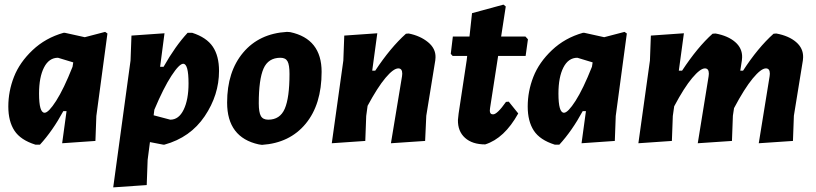

<svg xmlns="http://www.w3.org/2000/svg" viewBox="-20 -616 3530 831"><path d="M255 -474H261L347 -455L435 -478L445 -471L397 -114L393 -6L249 4L268 -135H254Q208 -50 153 10H133Q69 -10 42.5 -50.5Q16 -91 16 -155Q16 -221 40.5 -283.5Q65 -346 121 -399Q177 -452 255 -474ZM149 -211Q149 -128 173 -128Q190 -128 223 -179.5Q256 -231 294 -327L297 -346L231 -366Q192 -366 170.5 -324Q149 -282 149 -211Z M692 -472 673 -327H688Q739 -417 792 -474H812Q874 -454 901 -414Q928 -374 928 -309Q928 -205 866 -113Q804 -21 692 10H686L629 -1L619 76L615 185L470 195L545 -354L549 -462ZM773 -340Q756 -340 722 -288Q688 -236 648 -141L645 -117L717 -98Q754 -98 775 -141.5Q796 -185 796 -255Q796 -340 773 -340Z M1222 -478 1236 -477Q1372 -448 1372 -305Q1372 -164 1303 -80.5Q1234 3 1114 11L1100 9Q963 -21 963 -172Q963 -306 1032.5 -388.5Q1102 -471 1222 -478ZM1194 -366Q1141 -366 1120.5 -319Q1100 -272 1100 -169Q1100 -130 1109 -114Q1118 -98 1141 -98Q1192 -98 1212.5 -145.5Q1233 -193 1233 -296Q1233 -335 1224.5 -350.5Q1216 -366 1194 -366Z M1416 4 1466 -354 1470 -462 1613 -472 1591 -310H1604Q1670 -410 1737 -470L1749 -471Q1799 -461 1832.5 -433.5Q1866 -406 1865 -368L1864 -355L1825 -115L1820 -6L1672 4L1720 -286L1721 -297Q1721 -320 1704 -320Q1683 -320 1648.5 -279Q1614 -238 1571 -158L1565 -114L1561 -6Z M2080 9Q2024 9 1992.5 -19.5Q1961 -48 1962 -97L1965 -125L2000 -356L2002 -374H1939L1931 -383L1940 -458H2012L2023 -559L2159 -596L2169 -588L2149 -458H2254L2265 -446L2255 -374H2136L2101 -148L2100 -137Q2100 -121 2114 -121Q2132 -121 2170 -175L2182 -176L2223 -125Q2163 -17 2080 9Z M2503 -474H2509L2595 -455L2683 -478L2693 -471L2645 -114L2641 -6L2497 4L2516 -135H2502Q2456 -50 2401 10H2381Q2317 -10 2290.5 -50.5Q2264 -91 2264 -155Q2264 -221 2288.5 -283.5Q2313 -346 2369 -399Q2425 -452 2503 -474ZM2397 -211Q2397 -128 2421 -128Q2438 -128 2471 -179.5Q2504 -231 2542 -327L2545 -346L2479 -366Q2440 -366 2418.5 -324Q2397 -282 2397 -211Z M2940 -472 2918 -310H2932Q2999 -412 3064 -470L3077 -471Q3131 -461 3162 -434Q3193 -407 3192 -368L3191 -355L3184 -310H3196Q3260 -409 3328 -470L3340 -471Q3394 -461 3425.5 -434Q3457 -407 3456 -368L3455 -355L3416 -115L3412 -6L3264 4L3311 -286L3312 -297Q3312 -320 3295 -320Q3274 -320 3238 -276.5Q3202 -233 3157 -148L3152 -115L3148 -6L3000 4L3047 -286L3048 -297Q3048 -320 3031 -320Q3011 -320 2976 -278.5Q2941 -237 2898 -156L2892 -114L2888 -6L2743 4L2793 -354L2797 -462Z"/></svg>

Font: Alegreya Sans SC ExtraBold
Style: Italic
Weight: 800
Italic angle: -7°
Designer: Juan Pablo del Peral
Foundry: Huerta Tipografica
Version: Version 2.007